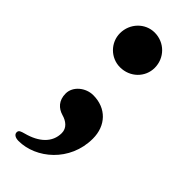

<svg xmlns="http://www.w3.org/2000/svg" viewBox="-195 -442 637 637"><g transform="rotate(45 123.5 -123.0)"><path d="M112 -247C159 -247 195 -283 195 -327C195 -373 159 -410 112 -410C68 -410 32 -373 32 -327C32 -283 68 -247 112 -247ZM47 164C128 164 216 92 216 -16C216 -77 176 -119 115 -119C80 -119 46 -92 46 -58C46 -25 65 -7 89 0C111 6 130 20 130 44C130 88 97 118 44 132C30 136 22 138 22 148C22 158 32 164 47 164Z"/></g></svg>

Font: EB Garamond
Style: Bold
Weight: 700
Designer: Georg Duffner and Octavio Pardo
Foundry: Georg Duffner
Version: Version 1.000;PS 001.000;hotconv 1.0.88;makeotf.lib2.5.64775